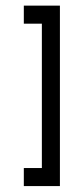

<svg xmlns="http://www.w3.org/2000/svg" viewBox="-20 -582 290 665"><path d="M62.5 -562.5V-500H125V0H62.5V62.5H187.5V-562.5Z"/></svg>

Font: Medodica
Style: Regular
Weight: 400
Version: Version 001.000